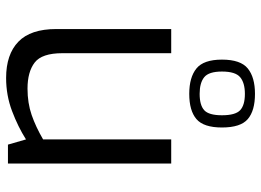

<svg xmlns="http://www.w3.org/2000/svg" viewBox="-133 -715 854 628"><g transform="rotate(90 294.0 -401.0)"><path d="M235 6Q158 6 116.5 -34Q75 -74 75 -158V-534H154V-178Q154 -111 184.5 -87.5Q215 -64 270 -64Q317 -64 356 -77.5Q395 -91 436 -115V-534H515V0H453L436 -59Q395 -33 343.5 -13.5Q292 6 235 6ZM287 -593Q233 -593 204 -616.5Q175 -640 175 -700Q175 -761 204 -784.5Q233 -808 287 -808Q342 -808 369.5 -784.5Q397 -761 397 -700Q397 -640 369.5 -616.5Q342 -593 287 -593ZM287 -627Q324 -627 340.5 -642Q357 -657 357 -700Q357 -744 340.5 -759.5Q324 -775 287 -775Q251 -775 232.5 -759.5Q214 -744 214 -700Q214 -657 232.5 -642Q251 -627 287 -627Z"/></g></svg>

Font: Exo Thin
Style: Regular
Weight: 400
Version: Version 2.000